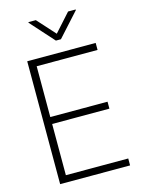

<svg xmlns="http://www.w3.org/2000/svg" viewBox="-137 -1020 811 1098"><g transform="rotate(-15 268.5 -471.0)"><path d="M78.6 0V-727.5H483.9V-686H123.5V-385.3H462.4V-344.2H123.5V-41H492.7V0ZM187 -941.9 282.7 -835.9 377.9 -941.9H422.9V-938L297.4 -799.3H267.6L143.1 -938V-941.9Z"/></g></svg>

Font: Inter Display Extra Light
Style: Regular
Weight: 200
Designer: Rasmus Andersson
Foundry: rsms
Version: Version 4.000;git-4fc901f